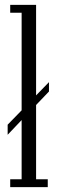

<svg xmlns="http://www.w3.org/2000/svg" viewBox="-20 -770 248 790"><path d="M22 0V-32.5H69V-276L11.5 -215.5V-257L69 -316V-717.5H22V-750H128.5V-377.5L181.5 -432V-393.5L128.5 -338V-32.5H176.5V0Z"/></svg>

Font: Imbue 10pt Light
Style: Regular
Weight: 300
Designer: Tyler Finck
Foundry: Etcetera Type Company
Version: Version 1.102; ttfautohint (v1.8.3)